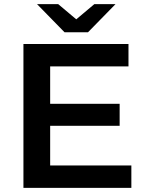

<svg xmlns="http://www.w3.org/2000/svg" viewBox="-20 -914 710 934"><path d="M619 -109V0H94V-700H605V-591H224V-409H562V-302H224V-109ZM542 -894 408 -757H294L160 -894H263L351 -820L439 -894Z"/></svg>

Font: APTA Sans SemiBold
Style: Bold
Weight: 600
Version: Version 7.200